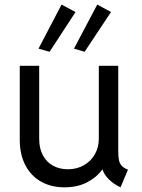

<svg xmlns="http://www.w3.org/2000/svg" viewBox="-20 -802 612 830"><path d="M65.4 -198.2V-517.6H149.4V-202.1Q149.4 -159.7 165.8 -129.9Q182.1 -100.1 210.2 -85.2Q238.3 -70.3 273.4 -70.3Q312.5 -70.3 343 -87.9Q373.5 -105.5 390.4 -135.7Q407.2 -166 407.2 -202.1V-517.6H491.2V-146.5Q491.2 -122.6 494.6 -108.2Q498 -93.8 507.1 -84.5Q516.1 -75.2 533.2 -68.4L501 7.8Q471.2 -6.3 450.7 -26.6Q430.2 -46.9 423.8 -68.4H421.9Q396.5 -34.2 355.2 -13.2Q314 7.8 258.8 7.8Q201.2 7.8 157.5 -16.8Q113.8 -41.5 89.6 -87.9Q65.4 -134.3 65.4 -198.2ZM146.5 -591.8 246.1 -782.2 306.6 -750 194.3 -578.1ZM299.8 -591.8 400.4 -782.2 460 -750 345.7 -578.1Z"/></svg>

Font: Reddit Sans Vanilla
Style: Regular
Weight: 400
Designer: Stephen Hutchings
Foundry: Reddit
Version: Version 1.013